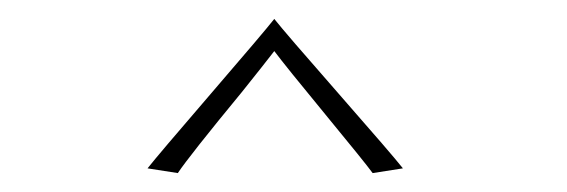

<svg xmlns="http://www.w3.org/2000/svg" viewBox="-20 -483 600 203"><path d="M406 -305 374 -300Q366 -311 324 -362Q282 -413 270 -429Q260 -416 236 -386Q180 -318 168 -300L136 -305Q147 -319 203 -384Q259 -449 270 -463Q281 -449 338 -384Q395 -319 406 -305Z"/></svg>

Font: Antic Didone
Style: Regular
Weight: 400
Designer: Santiago Orozco
Foundry: Santiago Orozco
Version: Version 2.001